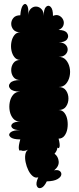

<svg xmlns="http://www.w3.org/2000/svg" viewBox="-20 -752 408 993"><path d="M222 186Q208 215 192.5 220Q177 225 170.5 210Q164 195 178 165Q163 170 149.5 159Q136 148 126.5 128.5Q117 109 112.5 87Q108 65 111 47Q114 29 126 22Q102 33 87 25Q80 32 77.5 17.5Q75 3 85 -31Q47 -31 34 -43Q21 -55 34 -67Q47 -79 85 -79Q54 -79 43.5 -90Q33 -101 43.5 -112Q54 -123 85 -123Q62 -123 48.5 -138.5Q35 -154 30.5 -177Q26 -200 30.5 -223.5Q35 -247 48.5 -262.5Q62 -278 85 -278Q46 -278 33 -293Q20 -308 33 -323Q46 -338 85 -338Q61 -338 49.5 -353.5Q38 -369 38 -389.5Q38 -410 49.5 -426Q61 -442 85 -442Q66 -442 54.5 -456.5Q43 -471 39 -492Q35 -513 39 -534.5Q43 -556 54.5 -570.5Q66 -585 85 -585Q61 -585 49.5 -598.5Q38 -612 38 -629Q38 -646 49.5 -659.5Q61 -673 85 -673Q88 -712 99 -725Q110 -738 119.5 -725Q129 -712 126 -675Q128 -697 140.5 -708Q153 -719 168 -718Q183 -717 194.5 -705Q206 -693 206 -670Q206 -705 218 -716.5Q230 -728 242 -716.5Q254 -705 254 -670Q273 -678 287 -670.5Q301 -663 307 -649Q313 -635 307.5 -620Q302 -605 283 -597Q316 -597 327 -581Q338 -565 327 -549Q316 -533 283 -533Q306 -533 318 -522Q330 -511 330 -496Q330 -481 318 -469.5Q306 -458 283 -458Q307 -458 321 -442Q335 -426 340 -403Q345 -380 340 -357Q335 -334 321 -318Q307 -302 283 -302Q309 -302 321.5 -284Q334 -266 334 -242.5Q334 -219 321.5 -201Q309 -183 283 -183Q302 -183 313.5 -168Q325 -153 328.5 -131Q332 -109 328.5 -87Q325 -65 313.5 -50Q302 -35 283 -35Q291 -5 288 7Q285 19 277 11Q275 29 262 43Q281 57 283.5 82.5Q286 108 260 129Q279 125 289 132.5Q299 140 297 152Q295 164 277 174.5Q259 185 222 186Z"/></svg>

Font: Rubik Bubbles
Style: Regular
Weight: 400
Designer: Hubert and Fischer, NaN
Foundry: Hubert and Fischer, NaN
Version: Version 2.200